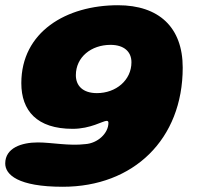

<svg xmlns="http://www.w3.org/2000/svg" viewBox="-54 -486 762 734"><path d="M186 228C456.5 228 644.5 46.5 644.5 -227.5C644.5 -382 553 -466 397 -466C199 -466 27.5 -364 27.5 -168C27.5 -63 87 6.5 223.5 6.5C293 6.5 339 -24 354 -24C359 -24 360.5 -20.5 360.5 -16.5C360.5 23.5 319.5 62 271.5 65C210.5 72.5 142.5 58.5 91 58.5C28.5 58.5 -34 79.5 -34 139C-34 181.5 14.5 228 186 228ZM316.5 -130C262.5 -130 236 -158.5 236 -198.5C236 -268 295 -314.5 368.5 -314.5C420 -314.5 448.5 -288.5 448.5 -248C448.5 -179.5 389.5 -130 316.5 -130Z"/></svg>

Font: Gluten
Style: Bold Italic
Weight: 700
Italic angle: -13°
Designer: Tyler Finck
Foundry: Etcetera Type Company
Version: Version 0.920